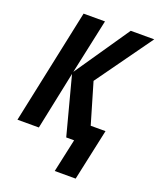

<svg xmlns="http://www.w3.org/2000/svg" viewBox="-165 -814 926 1121"><g transform="rotate(20 298.0 -253.5)"><path d="M313 207 358 0H309L214 -360L139 0H6L157 -714H290L217 -374L450 -714H596L346 -365L420 -113H512L443 207Z"/></g></svg>

Font: Noto Sans Condensed
Style: Bold Italic
Weight: 700
Width: 3
Italic angle: -12°
Designer: Monotype Design Team
Foundry: Monotype Imaging Inc.
Version: Version 2.013; ttfautohint (v1.8.4.7-5d5b)